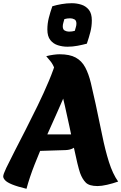

<svg xmlns="http://www.w3.org/2000/svg" viewBox="-39 -1143 756 1196"><path d="M419 -712Q407 -659 379.5 -589.5Q352 -520 316.5 -441.5Q281 -363 244.5 -280.5Q208 -198 176.5 -118Q145 -38 126 33Q68 19 36.5 6Q5 -7 -7 -20Q-19 -33 -19 -44Q-19 -57 0.5 -98Q20 -139 51.5 -200Q83 -261 120.5 -334.5Q158 -408 196 -486Q234 -564 265.5 -639Q297 -714 315 -777ZM460 -65Q453 -85 442.5 -128Q432 -171 420 -229Q408 -287 394 -353Q380 -419 365 -484.5Q350 -550 334.5 -608Q319 -666 304 -708Q291 -743 275 -762Q259 -781 249 -793Q272 -799 294 -802Q316 -805 332 -805Q395 -805 432.5 -784.5Q470 -764 491.5 -724Q513 -684 527 -626Q541 -568 557 -494Q579 -393 597.5 -301Q616 -209 639.5 -134.5Q663 -60 697 -12Q663 0 628 8Q593 16 569 16Q517 16 495.5 -5.5Q474 -27 460 -65ZM198 -306H467Q464 -278 452.5 -256.5Q441 -235 420.5 -222Q400 -209 369 -208L146 -201ZM427 -951Q430 -963 433.5 -974Q437 -985 437 -996Q437 -1016 424.5 -1022.5Q412 -1029 398 -1029Q379 -1029 362 -1024Q359 -1012 355.5 -1001Q352 -990 352 -979Q352 -959 364.5 -952.5Q377 -946 391 -946Q410 -946 427 -951ZM502 -871Q476 -864 444.5 -858Q413 -852 381 -852Q351 -852 322 -861Q293 -870 274.5 -893.5Q256 -917 256 -959Q256 -996 265 -1031.5Q274 -1067 287 -1104Q313 -1112 345 -1117.5Q377 -1123 408 -1123Q439 -1123 467.5 -1114Q496 -1105 514.5 -1082Q533 -1059 533 -1016Q533 -979 524 -944Q515 -909 502 -871Z"/></svg>

Font: Merienda Black
Style: Regular
Weight: 900
Designer: Eduardo Rodriguez Tunni
Foundry: Eduardo Rodriguez Tunni
Version: Version 2.001